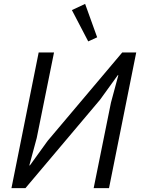

<svg xmlns="http://www.w3.org/2000/svg" viewBox="-20 -968 724 988"><path d="M434 -755 480 -776 418 -948 350 -916ZM39 0H111L495 -455L586 -581H589L551 -440L462 0H541L681 -698H609L225 -243L134 -117H131L169 -258L258 -698H179Z"/></svg>

Font: LVC Sans
Style: Italic
Weight: 400
Italic angle: -11.31°
Designer: Mike Abbink, Paul van der Laan, Pieter van Rosmalen
Foundry: Bold Monday
Version: Version 3.0